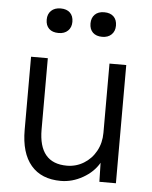

<svg xmlns="http://www.w3.org/2000/svg" viewBox="-54 -800 677 856"><g transform="rotate(5 284.5 -372.0)"><path d="M70 -202V-529H145V-210Q145 -59 271 -59Q312 -59 346.5 -80Q381 -101 401 -137.5Q421 -174 421 -219V-529H496V0H422L420 -85Q396 -43 348.5 -16Q301 11 250 11Q163 11 116.5 -43.5Q70 -98 70 -202ZM321 -700Q321 -725 336 -740Q351 -755 378 -755Q405 -755 420 -740.5Q435 -726 435 -700Q435 -675 419.5 -660Q404 -645 378 -645Q351 -645 336 -659.5Q321 -674 321 -700ZM125 -700Q125 -725 140.5 -740Q156 -755 183 -755Q210 -755 225 -740.5Q240 -726 240 -700Q240 -675 224.5 -660Q209 -645 183 -645Q155 -645 140 -659.5Q125 -674 125 -700Z"/></g></svg>

Font: Lexend HM
Style: Regular
Weight: 400
Designer: Bonnie Shaver-Troup, Thomas Jockin, Octavio Pardo
Foundry: Lexend
Version: Version 1.091